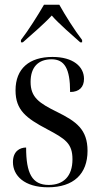

<svg xmlns="http://www.w3.org/2000/svg" viewBox="-20 -786 427 816"><path d="M69 -616V-606H77C115 -640 165 -682 200 -720C226 -689 295 -629 321 -606H329V-616C298 -656 257 -721 232 -766H167C141 -721 100 -656 69 -616ZM184 10C293 10 352 -47 352 -145C352 -236 304 -270 223 -310C146 -348 110 -372 110 -438C110 -501 143 -534 199 -534C254 -534 278 -495 278 -395C317 -395 337 -416 337 -451C337 -503 291 -544 203 -544C105 -544 46 -495 46 -402C46 -318 91 -284 180 -237C257 -196 288 -177 288 -109C288 -36 249 0 187 0C116 0 91 -50 91 -159C64 -159 35 -143 35 -97C35 -40 83 10 184 10Z"/></svg>

Font: Noto Serif Display Condensed
Style: Regular
Weight: 400
Width: 3
Designer: Monotype Design Team
Foundry: Monotype Imaging Inc.
Version: Version 2.009